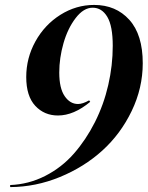

<svg xmlns="http://www.w3.org/2000/svg" viewBox="-20 -744 596 775"><path d="M21 2.9Q95.7 0 162.4 -33.9Q229 -67.9 278.1 -123.8Q327.1 -179.7 363 -250.7Q398.9 -321.8 417 -400.9Q435.1 -480 435.1 -559.1Q435.1 -639.2 413.1 -676Q391.1 -712.9 354 -712.9Q317.4 -712.9 285.4 -671.1Q253.4 -629.4 236.3 -569.6Q219.2 -509.8 219.2 -451.2Q219.2 -387.7 241 -356Q262.7 -324.2 294.9 -324.2Q313.5 -324.2 339.8 -338.9L344.2 -333Q277.8 -277.8 213.9 -277.8Q158.7 -277.8 122.3 -316.9Q85.9 -356 85.9 -433.1Q85.9 -509.8 123 -576.9Q160.2 -644 223.6 -684.1Q287.1 -724.1 359.9 -724.1Q447.8 -724.1 502 -664.1Q556.2 -604 556.2 -488.8Q556.2 -388.7 511.5 -295.9Q466.8 -203.1 393.3 -136.5Q319.8 -69.8 221.9 -29.5Q124 10.7 21 11.2Z"/></svg>

Font: Nyght Serif Medium Italic
Style: Regular
Weight: 500
Italic angle: -16°
Designer: Maksym Kobuzan
Version: Version 0.410;Glyphs 3.1.2 (3151)